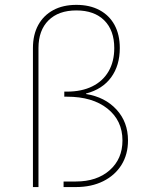

<svg xmlns="http://www.w3.org/2000/svg" viewBox="-20 -757 615 777"><path d="M113.3 0V-562.5Q113.3 -616.7 134.8 -655.8Q156.2 -694.8 195.6 -716.1Q234.9 -737.3 289.1 -737.3Q343.3 -737.3 382.8 -716.1Q422.4 -694.8 443.6 -655.8Q464.8 -616.7 464.8 -562.5Q464.8 -492.2 429.9 -444.1Q395 -396 328.1 -378.4V-376.5Q404.8 -364.3 451.4 -313.7Q498 -263.2 498 -188.5Q498 -132.3 471.7 -89.8Q445.3 -47.4 397.7 -23.7Q350.1 0 287.1 0H237.3V-22.5H287.1Q372.1 -22.5 423.8 -68.1Q475.6 -113.8 475.6 -188.5Q475.6 -269 415 -317.4Q354.5 -365.7 251 -365.7H240.2V-386.2H251Q310.5 -386.2 353.5 -407.5Q396.5 -428.7 419.4 -468.3Q442.4 -507.8 442.4 -562.5Q442.4 -634.3 401.9 -674.6Q361.3 -714.8 289.1 -714.8Q216.8 -714.8 176.3 -674.6Q135.7 -634.3 135.7 -562.5V0Z"/></svg>

Font: Inter Thin
Style: Regular
Weight: 250
Designer: Rasmus Andersson
Foundry: rsms
Version: Version 4.001;git-66647c0bb